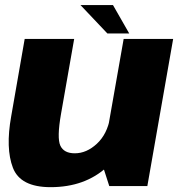

<svg xmlns="http://www.w3.org/2000/svg" viewBox="-20 -750 726 774"><path d="M420.5 0H574L678 -593H478.5L390.5 -93ZM279 -593H79.5L25 -280.5Q2 -152 32 -73.8Q62 4.5 184 4.5Q322.5 4.5 411.5 -77.2Q500.5 -159 514.5 -240L424 -276.5Q412 -209 370.5 -170.5Q329 -132 281.5 -132Q237.5 -132 223.2 -163Q209 -194 226 -291ZM413 -615H501L435.5 -729.5H304.5Z"/></svg>

Font: Anybody UltraCondensed Thin ExtraBold
Style: Italic
Weight: 800
Italic angle: -10°
Version: Version 1.111